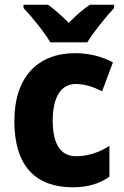

<svg xmlns="http://www.w3.org/2000/svg" viewBox="-20 -786 526 816"><path d="M194 -606H351C377 -650 432 -716 465 -752V-766H362C332 -746 304 -721 272 -689C240 -721 213 -745 184 -766H80V-752C114 -716 169 -649 194 -606ZM290 10C354 10 404 -6 445 -35V-166C402 -138 353 -122 303 -122C241 -122 204 -169 204 -273C204 -376 241 -429 302 -429C340 -429 376 -417 414 -398L460 -521C415 -545 361 -560 299 -560C141 -560 41 -459 41 -272C41 -77 134 10 290 10Z"/></svg>

Font: Noto Sans Lao SemiCondensed ExtraBold
Style: Regular
Weight: 800
Width: 4
Designer: Monotype Design Team
Foundry: Monotype Imaging Inc.
Version: Version 2.003